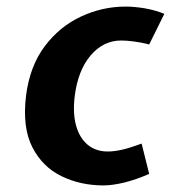

<svg xmlns="http://www.w3.org/2000/svg" viewBox="-20 -550 519 583"><path d="M294 13Q224.5 13 166.8 -15Q109 -43 78.2 -103Q47.5 -163 59 -259Q70.5 -349.5 116 -409.8Q161.5 -470 226.5 -500Q291.5 -530 361 -530Q388 -530 419.2 -524.8Q450.5 -519.5 479 -508L433 -415Q410 -421 387.2 -424Q364.5 -427 348 -427Q294 -427 255.5 -382Q217 -337 207 -259Q200.5 -206.5 211 -168.8Q221.5 -131 246.2 -110.5Q271 -90 307 -90Q328 -90 352.2 -95.8Q376.5 -101.5 410 -114L433 -22Q392 -4 356.5 4.5Q321 13 294 13Z"/></svg>

Font: Expletus Sans
Style: Bold Italic
Weight: 700
Italic angle: -7°
Version: Version 7.500